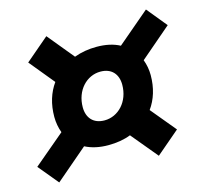

<svg xmlns="http://www.w3.org/2000/svg" viewBox="-102 -792 977 916"><g transform="rotate(-15 387.0 -334.0)"><path d="M573 11 689 -88 587 -211C618 -254 635 -308 635 -371C635 -398 630 -424 621 -448L775 -580L694 -679L534 -543C502 -560 464 -568 420 -568C381 -568 344 -562 309 -549L202 -679L86 -580L187 -457C156 -414 139 -360 139 -297C139 -269 144 -243 153 -218L-1 -88L81 11L240 -125C273 -108 311 -100 354 -100C394 -100 432 -106 465 -119ZM367 -219C312 -219 282 -254 282 -306C282 -390 339 -449 407 -449C462 -449 492 -414 492 -362C492 -278 435 -219 367 -219Z"/></g></svg>

Font: Celebes ExtraBold
Style: Italic
Weight: 800
Italic angle: -10°
Designer: Anugrah Pasau
Foundry: Lafontype
Version: Version 1.000